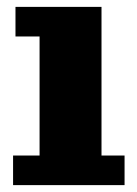

<svg xmlns="http://www.w3.org/2000/svg" viewBox="-20 -538 398 558"><path d="M18 0V-86H95V-432H25V-518H275V-86H342V0Z"/></svg>

Font: Montagu Slab
Style: Bold
Weight: 700
Designer: Florian Karsten
Foundry: Florian Karsten
Version: Version 1.000